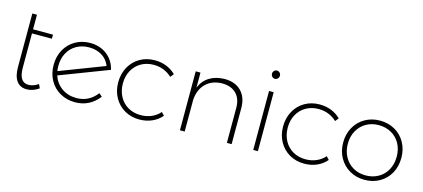

<svg xmlns="http://www.w3.org/2000/svg" viewBox="-56 -1172 3613 1639"><g transform="rotate(15 1750.0 -353.0)"><path d="M317 -36Q264 1 209 1Q152 1 121 -40.5Q90 -82 90 -164V-637H131V-508H307V-472H131V-169Q131 -40 214 -40Q258 -40 301 -70Z M819 -128 847 -104Q765 1 637 1Q563 1 504 -32.5Q445 -66 412 -125.5Q379 -185 379 -261Q379 -335 411.5 -394.5Q444 -454 502.5 -488Q561 -522 634 -522Q720 -522 782 -474.5Q844 -427 863 -346L432 -181Q454 -115 509 -76Q564 -37 639 -37Q750 -37 819 -128ZM420 -262Q420 -236 424 -217L818 -368Q797 -423 748.5 -453Q700 -483 635 -483Q572 -483 523.5 -455.5Q475 -428 447.5 -378Q420 -328 420 -262Z M1206 -482Q1144 -482 1095 -454Q1046 -426 1018.5 -375.5Q991 -325 991 -261Q991 -196 1018.5 -145Q1046 -94 1095 -66Q1144 -38 1206 -38Q1258 -38 1302 -57Q1346 -76 1376 -111L1401 -84Q1366 -43 1315.5 -21Q1265 1 1205 1Q1132 1 1074 -32.5Q1016 -66 983 -125.5Q950 -185 950 -260Q950 -335 983 -395Q1016 -455 1074 -488.5Q1132 -522 1205 -522Q1261 -522 1308.5 -503Q1356 -484 1391 -449L1367 -419Q1299 -482 1206 -482Z M2022 -318V0H1980V-310Q1980 -390 1935 -435Q1890 -480 1810 -480Q1721 -478 1667.5 -425.5Q1614 -373 1607 -282V0H1565V-521H1607V-388Q1633 -452 1687.5 -486Q1742 -520 1820 -522Q1915 -522 1968.5 -467.5Q2022 -413 2022 -318Z M2269 -671Q2269 -655 2258.5 -644.5Q2248 -634 2234 -634Q2220 -634 2209.5 -644.5Q2199 -655 2199 -671Q2199 -686 2209.5 -696.5Q2220 -707 2234 -707Q2248 -707 2258.5 -696.5Q2269 -686 2269 -671ZM2213 -521H2254V0H2213Z M2663 -482Q2601 -482 2552 -454Q2503 -426 2475.5 -375.5Q2448 -325 2448 -261Q2448 -196 2475.5 -145Q2503 -94 2552 -66Q2601 -38 2663 -38Q2715 -38 2759 -57Q2803 -76 2833 -111L2858 -84Q2823 -43 2772.5 -21Q2722 1 2662 1Q2589 1 2531 -32.5Q2473 -66 2440 -125.5Q2407 -185 2407 -260Q2407 -335 2440 -395Q2473 -455 2531 -488.5Q2589 -522 2662 -522Q2718 -522 2765.5 -503Q2813 -484 2848 -449L2824 -419Q2756 -482 2663 -482Z M3452 -261Q3452 -185 3419 -125.5Q3386 -66 3327.5 -32.5Q3269 1 3195 1Q3122 1 3063.5 -32.5Q3005 -66 2971.5 -125.5Q2938 -185 2938 -261Q2938 -336 2971.5 -395.5Q3005 -455 3063.5 -488.5Q3122 -522 3195 -522Q3269 -522 3327.5 -488.5Q3386 -455 3419 -395.5Q3452 -336 3452 -261ZM2979 -261Q2979 -196 3007 -145Q3035 -94 3084 -66Q3133 -38 3195 -38Q3257 -38 3306.5 -66Q3356 -94 3383.5 -145Q3411 -196 3411 -261Q3411 -325 3383.5 -375.5Q3356 -426 3306.5 -454Q3257 -482 3195 -482Q3133 -482 3084 -454Q3035 -426 3007 -375.5Q2979 -325 2979 -261Z"/></g></svg>

Font: TypoPRO Montserrat Alternates
Style: Regular
Weight: 275
Designer: Julieta Ulanovsky
Foundry: Julieta Ulanovsky
Version: Version 6.001